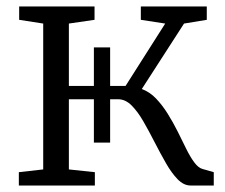

<svg xmlns="http://www.w3.org/2000/svg" viewBox="-20 -571 693 591"><path d="M38 0V-41L113 -49.5V-498.5L39 -510V-551H271V-510L192 -498.5V-306.5H366.5L488.5 -498.5L413.5 -510V-551H616.5V-510L546.5 -498.5L416.5 -297Q441 -288 460.5 -267.5Q480 -247 496.5 -220.5Q513 -194 527 -166Q541 -138 553.2 -113Q565.5 -88 578 -71.2Q590.5 -54.5 603 -51L638 -41V0H566.5Q545.5 0 526.8 -19.2Q508 -38.5 490.8 -68.8Q473.5 -99 456.2 -132.8Q439 -166.5 421.5 -197Q404 -227.5 385 -246.5Q366 -265.5 343.5 -265.5H192V-49.5L272 -41V0ZM269 -132V-425H319V-132Z"/></svg>

Font: Merriweather 28pt Light
Style: Regular
Weight: 300
Version: Version 2.100